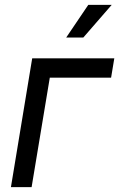

<svg xmlns="http://www.w3.org/2000/svg" viewBox="-20 -769 490 789"><path d="M449.7 -529.3 436.5 -449.7H184.6L109.9 0H24.9L112.3 -529.3ZM252 -614.7 342.8 -749H439L322.3 -614.7Z"/></svg>

Font: Inter 24pt
Style: Italic
Weight: 400
Italic angle: -9.3988°
Designer: Rasmus Andersson
Foundry: rsms
Version: Version 4.001;git-66647c0bb